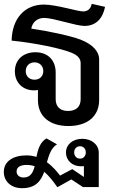

<svg xmlns="http://www.w3.org/2000/svg" viewBox="-22 -650 623 1007"><path d="M337 11C436 11 498 -40 498 -125V-338C498 -382 462 -418 401 -442C352 -461 233 -487 142 -500C148 -534 174 -556 210 -556C258 -556 376 -514 421 -514C481 -514 517 -553 529 -614L459 -630C454 -603 437 -590 414 -590C385 -590 273 -626 208 -626C107 -626 41 -552 39 -437C160 -425 300 -396 354 -373C388 -359 401 -341 401 -318V-130C401 -90 377 -68 335 -68C294 -68 270 -90 270 -130V-270C270 -333 230 -376 164 -376C99 -376 56 -336 56 -276C56 -216 98 -176 157 -176C164 -176 170 -177 177 -178V-125C177 -40 238 11 337 11ZM-2 252C-2 300 35 337 94 337C166 337 193 298 210 251C232 270 254 296 279 332L352 291L413 331H496V151C496 109 459 78 410 78C358 78 324 109 324 150C324 192 358 222 401 222C408 222 415 222 418 221V278L357 237L293 271C276 249 254 222 224 201C235 162 247 125 277 107L222 76C188 95 177 134 169 173C153 168 136 165 117 165C47 165 -2 196 -2 252ZM65 249C65 226 86 215 118 215C132 215 146 217 160 222C151 255 138 281 102 281C79 281 65 268 65 249ZM113 -277C113 -304 132 -323 159 -323C186 -323 205 -304 205 -277C205 -250 186 -232 159 -232C132 -232 113 -250 113 -277ZM367 149C367 130 380 117 398 117C415 117 428 130 428 149C428 169 415 182 398 182C380 182 367 169 367 149Z"/></svg>

Font: TPK Tissa Web Medium
Style: Regular
Weight: 500
Designer: Jacques Le Bailly, Suppakit Chalermlarp | Katatrad Co.,Ltd.
Foundry: Jacques Le Bailly, Cadson Demak Co.,Ltd.
Version: Version 5.000;Glyphs 3.1.2 (3151)